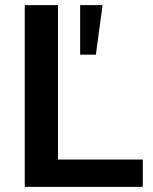

<svg xmlns="http://www.w3.org/2000/svg" viewBox="-20 -725 595 745"><path d="M76 0V-705H205V-106H534V0ZM352 -513H291V-705H378Z"/></svg>

Font: wassup Sans
Style: Bold
Weight: 700
Version: Version 2.001